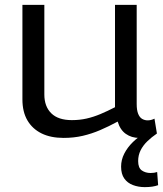

<svg xmlns="http://www.w3.org/2000/svg" viewBox="-20 -556 670 788"><path d="M574 212Q548 212 525.5 203.5Q503 195 490 176.5Q477 158 477 128Q477 100 490 74.5Q503 49 525.5 27Q548 5 576 -11L585 5Q576 7 568 8.5Q560 10 551 10Q520 10 496.5 -6.5Q473 -23 463 -57Q426 -37 391 -22Q356 -7 319.5 1.5Q283 10 241 10Q188 10 150.5 -8.5Q113 -27 92.5 -62Q72 -97 72 -148V-536H162V-168Q162 -119 190.5 -91Q219 -63 275 -63Q307 -63 335.5 -69.5Q364 -76 392.5 -88Q421 -100 452 -116V-536H541V-129Q541 -104 547 -89Q553 -74 563.5 -68Q574 -62 586 -62Q600 -62 614 -69L624 -8Q602 7 584.5 24Q567 41 557 61Q547 81 547 105Q547 133 562 143.5Q577 154 598 154Q606 154 612.5 153Q619 152 625 150L629 204Q618 208 604.5 210Q591 212 574 212Z"/></svg>

Font: Georama SemiExpanded
Style: Regular
Weight: 400
Width: 6
Designer: Jean-Baptiste Levee
Foundry: Production Type
Version: Version 1.001